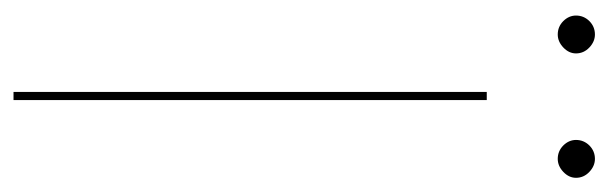

<svg xmlns="http://www.w3.org/2000/svg" viewBox="-328 -572 900 284"><g transform="rotate(90 122.0 -430.0)"><path d="M128 0H116V-700H128ZM59 -832Q59 -821.5 50.2 -813.2Q41.5 -805 31 -805Q19.5 -805 11.2 -813.2Q3 -821.5 3 -832Q3 -843.5 11.2 -851.8Q19.5 -860 31 -860Q41.5 -860 50.2 -851.8Q59 -843.5 59 -832ZM243 -832Q243 -821.5 234.2 -813.2Q225.5 -805 215 -805Q203.5 -805 195.2 -813.2Q187 -821.5 187 -832Q187 -843.5 195.2 -851.8Q203.5 -860 215 -860Q225.5 -860 234.2 -851.8Q243 -843.5 243 -832Z"/></g></svg>

Font: Lato 2
Style: Regular
Weight: 100
Designer: Lukasz Dziedzic with Adam Twardoch and Botio Nikoltchev
Foundry: tyPoland Lukasz Dziedzic
Version: Version 2.015; 2015-08-06; http://www.latofonts.com/